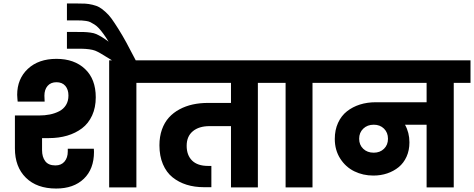

<svg xmlns="http://www.w3.org/2000/svg" viewBox="-20 -1092 2762 1119"><path d="M307.1 6.8Q194.8 6.8 130.9 -56.2Q66.9 -119.1 66.9 -227.1V-418.9H206.1Q241.2 -418.9 270.5 -424.8Q299.8 -430.7 325 -443.6Q350.1 -456.5 364.5 -479.7Q378.9 -502.9 378.9 -535.2Q378.9 -570.3 360.6 -591.6Q342.3 -612.8 309.1 -612.8Q275.9 -612.8 257.3 -591.3Q238.8 -569.8 238.8 -534.2Q238.8 -516.6 240.2 -500H83Q83 -500.5 81.5 -515.9Q80.1 -531.2 80.1 -539.1Q80.1 -632.3 142.3 -690.7Q204.6 -749 309.1 -749Q413.1 -749 475.6 -689.9Q538.1 -630.9 538.1 -524.9Q538.1 -465.3 516.8 -418.9Q495.6 -372.6 458 -344.2Q420.4 -315.9 371.6 -301.5Q322.8 -287.1 265.1 -287.1H225.1V-216.8Q225.1 -177.2 243.7 -152.6Q262.2 -127.9 303.2 -127.9Q336.9 -127.9 356 -150.4Q375 -172.9 375 -209V-225.1H526.9Q527.8 -215.3 527.8 -207Q527.8 -106.9 468.5 -50Q409.2 6.8 307.1 6.8ZM616.2 0V-740.2H873V-608.9H774.9V0Z M638.2 -736.8Q631.3 -741.2 618.7 -749Q556.2 -788.6 534.2 -796.9Q506.8 -807.1 452.6 -808.1Q441.9 -808.1 423.8 -808.1H370.1V-905.8H420.9Q455.1 -905.8 470.7 -905.3Q486.3 -904.8 507.1 -902.1Q527.8 -899.4 541.7 -893.1Q555.7 -886.7 573 -876.5Q590.3 -866.2 612.8 -849.1Q597.2 -875 582.8 -894.5Q568.4 -914.1 556.4 -927.2Q544.4 -940.4 530.5 -949.2Q516.6 -958 506.6 -962.9Q496.6 -967.8 481.2 -970Q465.8 -972.2 455.6 -972.7Q445.3 -973.1 426.8 -973.1H370.1V-1071.8H423.8Q456.5 -1071.8 476.1 -1070.8Q495.6 -1069.8 519.3 -1064.2Q543 -1058.6 557.9 -1050.3Q572.8 -1042 593.3 -1023.9Q613.8 -1005.9 629.9 -983.6Q646 -961.4 669.7 -923.8Q693.4 -886.2 716.8 -843.3Q740.2 -800.3 772.9 -736.8Z M838.9 -608.9V-740.2H1581.1V-608.9H1482.9V0H1326.2V-356.9H1201.2Q1139.6 -356.9 1103.8 -327.1Q1067.9 -297.4 1067.9 -242.2Q1067.9 -187.5 1099.6 -156.2Q1131.3 -125 1192.9 -125H1211.9V-1H1168.9Q1113.8 -1 1067.6 -15.4Q1021.5 -29.8 985.6 -58.6Q949.7 -87.4 929.4 -135.3Q909.2 -183.1 909.2 -245.1Q909.2 -295.9 923.8 -337.2Q938.5 -378.4 964.4 -407Q990.2 -435.5 1026.1 -454.8Q1062 -474.1 1103.8 -483.2Q1145.5 -492.2 1192.9 -492.2H1326.2V-608.9Z M1644.5 0V-608.9H1546.4V-740.2H1899.4V-608.9H1801.3V0Z M2158.2 -202.1Q2194.8 -202.1 2218 -224.9Q2241.2 -247.6 2241.2 -283.2Q2241.2 -319.3 2218 -342.3Q2194.8 -365.2 2158.2 -365.2Q2121.1 -365.2 2097.2 -342.3Q2073.2 -319.3 2073.2 -283.2Q2073.2 -247.6 2096.9 -224.9Q2120.6 -202.1 2158.2 -202.1ZM1865.2 -608.9V-740.2H2722.2V-608.9H2624.5V0H2466.3V-365.2H2340.3Q2366.2 -319.3 2366.2 -262.2Q2366.2 -215.8 2349.4 -178.7Q2332.5 -141.6 2303.5 -117.9Q2274.4 -94.2 2236.8 -81.5Q2199.2 -68.8 2156.2 -68.8Q2095.7 -68.8 2045.2 -93.5Q1994.6 -118.2 1962.9 -167.7Q1931.2 -217.3 1931.2 -282.2Q1931.2 -334.5 1950.2 -376Q1969.2 -417.5 2002.2 -443.4Q2035.2 -469.2 2077.6 -482.7Q2120.1 -496.1 2169.4 -496.1H2466.3V-608.9Z"/></svg>

Font: SVN-Poppins
Style: Bold
Weight: 700
Designer: Ninad Kale (Devanagari), Jonny Pinhorn (Latin)
Foundry: Indian Type Foundry
Version: Version 3.200;PS 1.000;hotconv 16.6.54;makeotf.lib2.5.65590